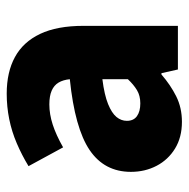

<svg xmlns="http://www.w3.org/2000/svg" viewBox="-15 -535 562 572"><g transform="rotate(-90 266.0 -249.0)"><path d="M189 12Q143 12 109.5 -8.5Q76 -29 58 -63.5Q40 -98 40 -140Q40 -219 105 -263Q170 -307 316 -322Q314 -342 306 -355.5Q298 -369 282 -376Q266 -383 241 -383Q212 -383 181 -373Q150 -363 113 -342L57 -445Q90 -465 125 -480Q160 -495 197 -502.5Q234 -510 273 -510Q337 -510 382 -485.5Q427 -461 451 -410.5Q475 -360 475 -281V0H345L334 -49H330Q299 -22 265 -5Q231 12 189 12ZM244 -112Q267 -112 283.5 -122Q300 -132 316 -149V-225Q269 -219 242 -208Q215 -197 203.5 -183Q192 -169 192 -152Q192 -132 206 -122Q220 -112 244 -112Z"/></g></svg>

Font: Source Sans 3 ExtraLight ExtraBold
Style: Regular
Weight: 800
Version: Version 3.052;hotconv 1.1.0;makeotfexe 2.6.0